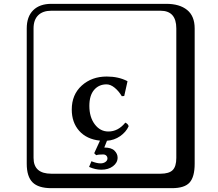

<svg xmlns="http://www.w3.org/2000/svg" viewBox="-20 -774 1140 1006"><path d="M483.9 39.1 473.6 28.8 503.9 -37.1Q434.1 -44.4 395 -88.4Q356 -132.3 356 -200.2Q356 -278.3 408.4 -325.7Q460.9 -373 539.1 -373Q601.1 -373 647 -349.1L647.9 -347.2L630.9 -271L618.2 -270Q602.1 -296.9 580.6 -314.5Q559.1 -332 538.1 -332Q498 -332 473.1 -303Q448.2 -273.9 448.2 -219.2Q448.2 -160.2 476.6 -122.6Q504.9 -85 547.9 -85Q598.6 -85 636.2 -130.9H638.2Q653.3 -122.1 653.8 -111.8Q640.1 -82 609.4 -60.5Q578.6 -39.1 540.5 -36.6L526.4 -1Q563.5 -1 579.8 15.4Q596.2 31.7 596.2 51.8Q596.2 78.6 572 96.9Q547.9 115.2 511.2 115.2Q479.5 115.2 446.8 100.6L459 70.8Q486.8 82 506.8 82Q522 82 532.5 74.5Q543 66.9 543 56.2Q543 47.4 536.9 41.3Q530.8 35.2 520 35.2Q495.6 35.2 483.9 39.1ZM249 -717.8Q204.1 -717.8 179.9 -693.8Q155.8 -669.9 155.8 -625V53.2Q155.8 136.2 249 136.2H820.8Q865.7 136.2 884.8 117.2Q903.8 98.1 903.8 53.2V-625Q903.8 -717.8 820.8 -717.8ZM1000 84Q1000 152.8 973.4 182.4Q946.8 211.9 880.9 211.9H249Q181.2 211.9 150.6 181.4Q120.1 150.9 120.1 84V-625Q120.1 -687 154.1 -720.5Q188 -753.9 249 -753.9H851.1Q920.9 -753.9 960.4 -721.9Q1000 -689.9 1000 -625Z"/></svg>

Font: Linux Biolinum Keyboard
Style: Regular
Weight: 700
Designer: Philipp H. Poll
Foundry: Philipp H. Poll
Version: Version 0.6.1 ; ttfautohint (v0.9)